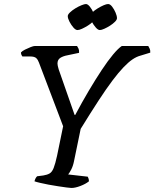

<svg xmlns="http://www.w3.org/2000/svg" viewBox="-20 -932 765 952"><path d="M334 0Q327 0 309.5 -2.5Q292 -5 268 -8.5Q244 -12 220.5 -16.5Q197 -21 178 -25.5Q159 -30 151 -33Q153 -41 156 -47Q159 -53 164 -58L195 -62Q214 -65 226 -72Q238 -79 246 -99Q254 -119 263 -160L293 -306L173 -622Q168 -636 159.5 -644Q151 -652 129 -652H91Q89 -654 86.5 -659.5Q84 -665 84 -672Q90 -679 104 -686Q118 -693 132 -698.5Q146 -704 153 -704H362Q366 -698 369.5 -690.5Q373 -683 372 -670L315 -658Q293 -654 279 -645Q265 -636 265 -617Q265 -613 266.5 -605Q268 -597 271 -588L350 -362H353Q387 -426 420.5 -482.5Q454 -539 484.5 -585Q515 -631 540.5 -661.5Q566 -692 584 -704H715Q718 -699 722 -691Q726 -683 725 -671L676 -656Q657 -651 637 -637.5Q617 -624 592.5 -598.5Q568 -573 537.5 -532.5Q507 -492 468.5 -433Q430 -374 380 -293L347 -133Q342 -108 333 -91Q324 -74 318 -67L415 -56Q416 -55 418.5 -48Q421 -41 421 -33Q405 -20 379 -10Q353 0 334 0ZM475 -783Q466 -783 455 -795.5Q444 -808 435 -824.5Q426 -841 426 -852Q426 -860 437.5 -870.5Q449 -881 464.5 -890.5Q480 -900 494 -906Q508 -912 516 -912Q526 -912 536 -899Q546 -886 553 -869.5Q560 -853 560 -842Q560 -834 550 -824Q540 -814 526 -805Q512 -796 497.5 -789.5Q483 -783 475 -783ZM364 -783Q355 -783 344 -795.5Q333 -808 324.5 -824.5Q316 -841 316 -852Q316 -860 327 -870.5Q338 -881 353.5 -890.5Q369 -900 384 -906Q399 -912 406 -912Q415 -912 425.5 -899Q436 -886 443 -869.5Q450 -853 450 -842Q450 -834 440 -824Q430 -814 415.5 -805Q401 -796 387 -789.5Q373 -783 364 -783Z"/></svg>

Font: Texturina Medium 12pt
Style: Italic
Weight: 400
Italic angle: -11°
Version: Version 1.002